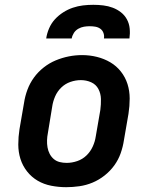

<svg xmlns="http://www.w3.org/2000/svg" viewBox="-20 -770 640 798"><path d="M255 8Q224 8 193 2Q162 -4 136.5 -19Q111 -34 92.5 -57.5Q74 -81 65 -109.5Q56 -138 56 -169.5Q56 -201 61 -233L80 -343Q84 -370 94 -397Q104 -424 121 -447.5Q138 -471 161.5 -489.5Q185 -508 211.5 -519Q238 -530 265.5 -535.5Q293 -541 321 -541Q353 -541 383 -533.5Q413 -526 438.5 -511Q464 -496 482.5 -472.5Q501 -449 510 -420.5Q519 -392 519 -360.5Q519 -329 514 -297L495 -187Q491 -160 481.5 -133Q472 -106 455 -82.5Q438 -59 414.5 -40.5Q391 -22 364.5 -11Q338 0 310 4Q282 8 255 8ZM257 -93Q279 -93 301 -100.5Q323 -108 339.5 -124Q356 -140 365.5 -161Q375 -182 378 -203L397 -313Q400 -336 399.5 -358.5Q399 -381 389 -400Q379 -419 359 -428Q339 -437 316 -437Q294 -437 272.5 -429.5Q251 -422 234.5 -406Q218 -390 209 -369Q200 -348 197 -327L179 -217Q176 -202 175.5 -187Q175 -172 177.5 -157.5Q180 -143 186.5 -130.5Q193 -118 203.5 -109Q214 -100 228 -96.5Q242 -93 257 -93ZM172 -610Q175 -631 184 -652Q193 -673 208 -689.5Q223 -706 242.5 -718.5Q262 -731 283 -738Q304 -745 325 -747.5Q346 -750 368 -750Q389 -750 409.5 -747.5Q430 -745 448.5 -738Q467 -731 482.5 -719Q498 -707 507.5 -689.5Q517 -672 519 -651.5Q521 -631 518 -610H412Q414 -622 410 -633Q406 -644 397 -650.5Q388 -657 376.5 -659Q365 -661 353 -661Q341 -661 329 -659Q317 -657 305.5 -650.5Q294 -644 287 -633Q280 -622 278 -610Z"/></svg>

Font: Iosevka Curly Slab Extended
Style: Bold Italic
Weight: 700
Width: 7
Italic angle: -9°
Monospace: yes
Designer: Belleve Invis
Foundry: Belleve Invis
Version: Version 11.0.0; ttfautohint (v1.8.3)